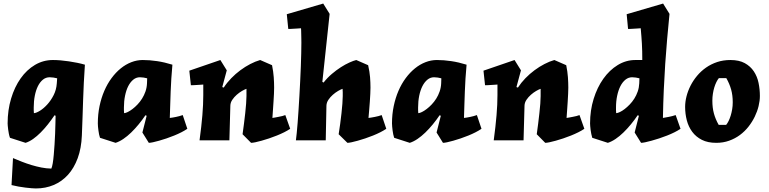

<svg xmlns="http://www.w3.org/2000/svg" viewBox="-20 -790 4329 1081"><path d="M458 -425.8Q454.1 -372.1 451.9 -324Q449.7 -275.9 448 -228.5Q446.3 -181.2 444.8 -131.8Q443.4 -82.5 440.9 -26.9Q438 44.9 417.5 100.6Q397 156.2 362.8 194.1Q328.6 231.9 282.5 251.5Q236.3 271 182.1 271Q173.3 271 158.2 269.8Q143.1 268.6 124.3 266.4Q105.5 264.2 84.7 260.5Q64 256.8 44.9 252L53.2 100.1Q77.1 110.4 103.5 120.6Q129.9 130.9 157.2 139.2Q184.6 147.5 212.9 153.1Q241.2 158.7 269 159.2Q273.4 149.9 276.9 129.4Q280.3 108.9 282.7 81.8Q285.2 54.7 287.1 23.9Q289.1 -6.8 290.3 -36.9Q291.5 -66.9 292 -93.3Q292.5 -119.6 293 -138.2L287.1 -141.1Q269 -114.3 249.3 -89.4Q229.5 -64.5 208.7 -43.7Q188 -22.9 166.7 -7.8Q145.5 7.3 124 14.2L36.1 -14.2Q32.2 -24.9 29.8 -37.4Q27.3 -49.8 25.9 -61.3Q24.4 -72.8 23.7 -81.8Q22.9 -90.8 22.9 -95.2Q22.9 -169.9 42.5 -235.1Q62 -300.3 96.2 -348.6Q130.4 -397 177 -424.6Q223.6 -452.1 277.8 -452.1Q297.9 -452.1 321 -450.2Q344.2 -448.2 368.2 -444.6Q392.1 -440.9 415.3 -436.3Q438.5 -431.6 458 -425.8ZM301.8 -349.1Q293 -351.6 281 -353.3Q269 -355 259.8 -355Q238.3 -355 221.7 -341.6Q205.1 -328.1 193.6 -305.2Q182.1 -282.2 176 -251.2Q169.9 -220.2 169.9 -185.1Q169.9 -177.2 169.9 -169.2Q169.9 -161.1 170.9 -152.8Q184.6 -153.8 205.3 -166.7Q226.1 -179.7 246.3 -201.9Q266.6 -224.1 282 -254.4Q297.4 -284.7 299.8 -320.8Z M798.8 -141.1Q780.8 -114.3 760.3 -89.4Q739.7 -64.5 718.3 -43.7Q696.8 -22.9 674.6 -7.8Q652.3 7.3 630.9 14.2L543 -14.2Q540 -22.5 537.8 -33.2Q535.6 -43.9 534.2 -55.2Q532.7 -66.4 531.7 -76.9Q530.8 -87.4 530.8 -95.2Q530.8 -146.5 540.5 -192.9Q550.3 -239.3 567.4 -278.8Q584.5 -318.4 608.2 -350.3Q631.8 -382.3 659.9 -405Q688 -427.7 719.5 -439.9Q751 -452.1 783.7 -452.1Q822.3 -452.1 864.5 -445.8Q906.7 -439.5 950.7 -425.8Q946.8 -384.8 944.6 -347.9Q942.4 -311 940.9 -275.1Q939.5 -239.3 938.5 -202.9Q937.5 -166.5 936 -126Q950.2 -127.4 970.5 -131.6Q990.7 -135.7 1008.8 -142.1L1034.7 -64.9Q1020.5 -55.2 1001.5 -45.4Q982.4 -35.6 960.9 -26.9Q939.5 -18.1 917.5 -10.7Q895.5 -3.4 876 2.2Q856.4 7.8 841.1 11Q825.7 14.2 817.9 14.2L781.7 -43.9L805.7 -138.2ZM808.6 -349.1Q799.8 -351.6 788.6 -353.3Q777.3 -355 767.6 -355Q747.1 -355 730.5 -341.6Q713.9 -328.1 702.1 -305.2Q690.4 -282.2 684.1 -251.2Q677.7 -220.2 677.7 -185.1Q677.7 -177.2 677.7 -169.2Q677.7 -161.1 678.7 -152.8Q687 -153.3 699.5 -159.4Q711.9 -165.5 726.1 -176.3Q740.2 -187 754.4 -201.9Q768.6 -216.8 780 -235.1Q791.5 -253.4 799.1 -275.1Q806.6 -296.9 807.6 -320.8Z M1613.8 -64.9Q1599.6 -55.2 1580.1 -45.4Q1560.5 -35.6 1538.8 -26.9Q1517.1 -18.1 1494.9 -10.7Q1472.7 -3.4 1452.9 2.2Q1433.1 7.8 1417.5 11Q1401.9 14.2 1393.6 14.2L1345.7 -34.2Q1349.6 -62 1353.5 -92.5Q1357.4 -123 1360.6 -152.1Q1363.8 -181.2 1365.7 -206.3Q1367.7 -231.4 1367.7 -249V-290Q1357.4 -286.6 1342.3 -277.8Q1327.1 -269 1312.7 -256.3Q1298.3 -243.7 1287.8 -228Q1277.3 -212.4 1276.9 -194.8L1271.5 0H1103.5Q1114.3 -79.6 1119.4 -141.1Q1124.5 -202.6 1124.5 -254.9V-314Q1114.3 -313 1103.8 -312.5Q1093.3 -312 1083.7 -311.3Q1074.2 -310.5 1066.4 -310.3Q1058.6 -310.1 1054.7 -310.1L1045.9 -392.1L1220.7 -452.1L1256.8 -394L1231.4 -299.8L1239.7 -296.9Q1257.8 -324.7 1282 -349.6Q1306.2 -374.5 1333.3 -394.5Q1360.4 -414.6 1388.9 -429.4Q1417.5 -444.3 1444.8 -452.1L1511.7 -422.9Q1519 -386.7 1521.2 -355.5Q1523.4 -324.2 1523.4 -296.9Q1523.4 -282.7 1522.5 -262.2Q1521.5 -241.7 1520 -218.5Q1518.6 -195.3 1516.8 -171.1Q1515.1 -147 1513.7 -126Q1518.1 -126.5 1527.6 -128.2Q1537.1 -129.9 1548.1 -132.1Q1559.1 -134.3 1569.6 -136.7Q1580.1 -139.2 1586.4 -142.1Z M1646 0Q1647.9 -14.6 1650.6 -40.3Q1653.3 -65.9 1655.8 -99.1Q1658.2 -132.3 1660.9 -171.6Q1663.6 -210.9 1665.8 -252.2Q1668 -293.5 1670.2 -335.4Q1672.4 -377.4 1673.8 -416.5Q1675.3 -455.6 1676 -489.7Q1676.8 -523.9 1676.8 -549.8Q1676.8 -562 1676.5 -574.7Q1676.3 -587.4 1676 -598.6Q1675.8 -609.9 1675.5 -618.4Q1675.3 -627 1674.8 -630.9Q1664.6 -629.9 1653.8 -629.4Q1643.1 -628.9 1633.3 -628.2Q1623.5 -627.4 1615.5 -627.2Q1607.4 -627 1603 -627L1594.7 -710L1799.8 -770L1835.9 -711.9L1794.9 -329.1L1801.8 -325.2Q1822.8 -352.1 1848.4 -373.8Q1874 -395.5 1899.2 -411.6Q1924.3 -427.7 1947.3 -438Q1970.2 -448.2 1985.8 -452.1L2052.7 -422.9Q2061 -386.7 2063.5 -355.5Q2065.9 -324.2 2065.9 -296.9Q2065.9 -282.7 2064.9 -262.2Q2064 -241.7 2062.3 -218.5Q2060.5 -195.3 2058.6 -171.1Q2056.6 -147 2054.7 -126Q2059.1 -126.5 2068.8 -127.9Q2078.6 -129.4 2089.6 -131.6Q2100.6 -133.8 2111.3 -136.5Q2122.1 -139.2 2128.9 -142.1L2154.8 -64.9Q2140.6 -55.2 2121.3 -45.4Q2102.1 -35.6 2080.3 -26.9Q2058.6 -18.1 2036.4 -10.7Q2014.2 -3.4 1994.4 2.2Q1974.6 7.8 1959.2 11Q1943.8 14.2 1936 14.2L1886.7 -34.2Q1891.1 -62 1895.3 -92.5Q1899.4 -123 1902.6 -152.1Q1905.8 -181.2 1907.7 -206.3Q1909.7 -231.4 1909.7 -249Q1909.7 -262.7 1909.7 -271Q1909.7 -279.3 1908.7 -290Q1898.4 -286.6 1883.3 -277.8Q1868.2 -269 1853.8 -256.3Q1839.4 -243.7 1828.9 -228Q1818.4 -212.4 1817.9 -194.8L1814 0Z M2455.1 -141.1Q2437 -114.3 2416.5 -89.4Q2396 -64.5 2374.5 -43.7Q2353 -22.9 2330.8 -7.8Q2308.6 7.3 2287.1 14.2L2199.2 -14.2Q2196.3 -22.5 2194.1 -33.2Q2191.9 -43.9 2190.4 -55.2Q2189 -66.4 2188 -76.9Q2187 -87.4 2187 -95.2Q2187 -146.5 2196.8 -192.9Q2206.5 -239.3 2223.6 -278.8Q2240.7 -318.4 2264.4 -350.3Q2288.1 -382.3 2316.2 -405Q2344.2 -427.7 2375.7 -439.9Q2407.2 -452.1 2439.9 -452.1Q2478.5 -452.1 2520.8 -445.8Q2563 -439.5 2606.9 -425.8Q2603 -384.8 2600.8 -347.9Q2598.6 -311 2597.2 -275.1Q2595.7 -239.3 2594.7 -202.9Q2593.8 -166.5 2592.3 -126Q2606.4 -127.4 2626.7 -131.6Q2647 -135.7 2665 -142.1L2690.9 -64.9Q2676.8 -55.2 2657.7 -45.4Q2638.7 -35.6 2617.2 -26.9Q2595.7 -18.1 2573.7 -10.7Q2551.8 -3.4 2532.2 2.2Q2512.7 7.8 2497.3 11Q2481.9 14.2 2474.1 14.2L2438 -43.9L2461.9 -138.2ZM2464.8 -349.1Q2456.1 -351.6 2444.8 -353.3Q2433.6 -355 2423.8 -355Q2403.3 -355 2386.7 -341.6Q2370.1 -328.1 2358.4 -305.2Q2346.7 -282.2 2340.3 -251.2Q2334 -220.2 2334 -185.1Q2334 -177.2 2334 -169.2Q2334 -161.1 2335 -152.8Q2343.3 -153.3 2355.7 -159.4Q2368.2 -165.5 2382.3 -176.3Q2396.5 -187 2410.6 -201.9Q2424.8 -216.8 2436.3 -235.1Q2447.8 -253.4 2455.3 -275.1Q2462.9 -296.9 2463.9 -320.8Z M3270 -64.9Q3255.9 -55.2 3236.3 -45.4Q3216.8 -35.6 3195.1 -26.9Q3173.3 -18.1 3151.1 -10.7Q3128.9 -3.4 3109.1 2.2Q3089.4 7.8 3073.7 11Q3058.1 14.2 3049.8 14.2L3002 -34.2Q3005.9 -62 3009.8 -92.5Q3013.7 -123 3016.8 -152.1Q3020 -181.2 3022 -206.3Q3023.9 -231.4 3023.9 -249V-290Q3013.7 -286.6 2998.5 -277.8Q2983.4 -269 2969 -256.3Q2954.6 -243.7 2944.1 -228Q2933.6 -212.4 2933.1 -194.8L2927.7 0H2759.8Q2770.5 -79.6 2775.6 -141.1Q2780.8 -202.6 2780.8 -254.9V-314Q2770.5 -313 2760 -312.5Q2749.5 -312 2740 -311.3Q2730.5 -310.5 2722.7 -310.3Q2714.8 -310.1 2710.9 -310.1L2702.1 -392.1L2877 -452.1L2913.1 -394L2887.7 -299.8L2896 -296.9Q2914.1 -324.7 2938.2 -349.6Q2962.4 -374.5 2989.5 -394.5Q3016.6 -414.6 3045.2 -429.4Q3073.7 -444.3 3101.1 -452.1L3168 -422.9Q3175.3 -386.7 3177.5 -355.5Q3179.7 -324.2 3179.7 -296.9Q3179.7 -282.7 3178.7 -262.2Q3177.7 -241.7 3176.3 -218.5Q3174.8 -195.3 3173.1 -171.1Q3171.4 -147 3169.9 -126Q3174.3 -126.5 3183.8 -128.2Q3193.4 -129.9 3204.3 -132.1Q3215.3 -134.3 3225.8 -136.7Q3236.3 -139.2 3242.7 -142.1Z M3749.5 -711.9Q3742.2 -638.7 3736.1 -569.6Q3730 -500.5 3725.3 -429.9Q3720.7 -359.4 3717.3 -284.9Q3713.9 -210.4 3712.4 -126Q3729 -128.9 3746.1 -132.1Q3763.2 -135.3 3784.2 -142.1L3811.5 -64.9Q3797.4 -55.2 3777.8 -45.4Q3758.3 -35.6 3736.1 -26.9Q3713.9 -18.1 3691.2 -10.7Q3668.5 -3.4 3648.4 2.2Q3628.4 7.8 3612.8 11Q3597.2 14.2 3589.4 14.2L3553.2 -43.9L3577.1 -138.2L3570.3 -141.1Q3552.2 -114.3 3531.7 -89.4Q3511.2 -64.5 3489.7 -43.7Q3468.3 -22.9 3446 -7.8Q3423.8 7.3 3402.3 14.2L3314.5 -14.2Q3311.5 -23.9 3309.1 -35.9Q3306.6 -47.9 3305.2 -59.1Q3303.7 -70.3 3303 -80.1Q3302.2 -89.8 3302.2 -95.2Q3302.2 -168.5 3322.3 -233.2Q3342.3 -297.9 3377 -346.7Q3411.6 -395.5 3458 -423.8Q3504.4 -452.1 3557.1 -452.1H3596.2Q3596.2 -478.5 3595.7 -501Q3595.2 -523.4 3594 -544.4Q3592.8 -565.4 3591.1 -586.4Q3589.4 -607.4 3587.4 -630.9Q3577.1 -629.9 3566.4 -629.4Q3555.7 -628.9 3546.1 -628.2Q3536.6 -627.4 3528.6 -627.2Q3520.5 -627 3516.1 -627L3508.3 -710L3713.4 -770ZM3580.1 -349.1Q3571.3 -351.6 3560.1 -353.3Q3548.8 -355 3539.1 -355Q3518.6 -355 3501.7 -341.6Q3484.9 -328.1 3473.1 -305.2Q3461.4 -282.2 3454.8 -251.2Q3448.2 -220.2 3448.2 -185.1Q3448.2 -177.2 3448.2 -169.2Q3448.2 -161.1 3449.2 -152.8Q3457.5 -153.3 3470.5 -159.4Q3483.4 -165.5 3497.3 -176.3Q3511.2 -187 3525.6 -201.9Q3540 -216.8 3551.5 -235.1Q3563 -253.4 3570.6 -275.1Q3578.1 -296.9 3579.1 -320.8Z M4258.3 -250Q4258.3 -222.7 4251 -192.6Q4243.7 -162.6 4229.5 -133.3Q4215.3 -104 4194.3 -77.1Q4173.3 -50.3 4146 -30Q4118.7 -9.8 4085.2 2.2Q4051.8 14.2 4012.7 14.2Q3964.8 14.2 3931.6 -2.7Q3898.4 -19.5 3877.4 -47.9Q3856.4 -76.2 3846.9 -112.5Q3837.4 -148.9 3837.4 -188Q3837.4 -216.8 3845.2 -247.6Q3853 -278.3 3867.9 -307.6Q3882.8 -336.9 3904.8 -363.3Q3926.8 -389.6 3955.1 -409.4Q3983.4 -429.2 4017.8 -440.7Q4052.2 -452.1 4092.3 -452.1Q4141.1 -452.1 4173.1 -434.6Q4205.1 -417 4224.1 -388.4Q4243.2 -359.9 4250.7 -323.7Q4258.3 -287.6 4258.3 -250ZM4027.3 -350.1Q4020 -341.3 4013.4 -327.9Q4006.8 -314.5 4001.7 -297.9Q3996.6 -281.2 3993.7 -262.2Q3990.7 -243.2 3990.7 -223.1Q3990.7 -183.1 3999.5 -150.9Q4008.3 -118.7 4026.4 -86.9H4068.4Q4075.7 -95.7 4082.3 -109.1Q4088.9 -122.6 4094 -139.2Q4099.1 -155.8 4102.3 -174.8Q4105.5 -193.8 4105.5 -213.9Q4105.5 -253.9 4096.4 -286.1Q4087.4 -318.4 4069.3 -350.1Z"/></svg>

Font: Simonetta
Style: Black Italic
Weight: 900
Italic angle: -2°
Designer: Gayaneh Bagdasaryan
Foundry: Brownfox
Version: Version 1.002